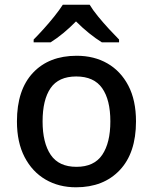

<svg xmlns="http://www.w3.org/2000/svg" viewBox="-20 -879 649 816"><path d="M558 -363Q558 -229 489 -156Q420 -83 303 -83Q230 -83 173.5 -116Q117 -149 84.5 -211.5Q52 -274 52 -363Q52 -497 120 -569.5Q188 -642 306 -642Q380 -642 436.5 -609.5Q493 -577 525.5 -515Q558 -453 558 -363ZM161 -363Q161 -272 195.5 -221Q230 -170 305 -170Q380 -170 414.5 -221Q449 -272 449 -363Q449 -455 414 -504.5Q379 -554 304 -554Q229 -554 195 -504.5Q161 -455 161 -363ZM361 -859Q374 -837 396.5 -809.5Q419 -782 443.5 -755.5Q468 -729 486 -711V-699H413Q387 -715 358.5 -738Q330 -761 303 -788Q249 -733 195 -699H123V-711Q142 -730 165.5 -756Q189 -782 211 -809.5Q233 -837 247 -859Z"/></svg>

Font: Noto Sans Kannada UI Medium
Style: Regular
Weight: 500
Designer: Jelle Bosma - Monotype Design Team
Foundry: Monotype Imaging Inc.
Version: Version 2.005; ttfautohint (v1.8.4.7-5d5b)